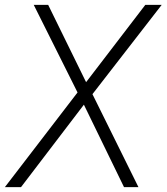

<svg xmlns="http://www.w3.org/2000/svg" viewBox="-35 -765 681 785"><path d="M-15 0H51L308 -337L472 0H531L343 -380L626 -745H559L317 -429L162 -745H103L282 -387Z"/></svg>

Font: Mluvka ExtraLight
Style: Italic
Weight: 200
Italic angle: -8°
Designer: Modified by Jiří Krblich, Original typeface by Gumpita Rahayu
Foundry: Gumpita Rahayu & Jiří Krblich
Version: Version 2.000;Glyphs 3.1.1 (3134)